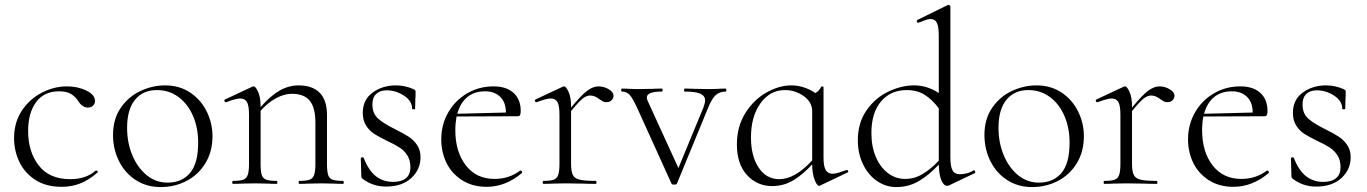

<svg xmlns="http://www.w3.org/2000/svg" viewBox="-20 -745 5540 778"><path d="M37 -185Q37 -249 68.5 -296.5Q100 -344 149.5 -369.5Q199 -395 251 -395Q295 -395 330 -378Q365 -361 365 -336Q365 -325 357 -317Q349 -309 336 -309Q313 -309 296 -337Q283 -356 265.5 -365.5Q248 -375 219 -375Q159 -375 126.5 -331.5Q94 -288 94 -214Q94 -130 137 -74.5Q180 -19 265 -19Q329 -19 368 -54H370Q373 -54 375.5 -51Q378 -48 375 -46Q341 -16 306 -2Q271 12 230 12Q166 12 122.5 -16.5Q79 -45 58 -90Q37 -135 37 -185Z M438 -198Q438 -263 469.5 -308.5Q501 -354 549.5 -376.5Q598 -399 649 -399Q707 -399 750.5 -370Q794 -341 817.5 -293.5Q841 -246 841 -193Q841 -131 812.5 -84Q784 -37 736 -12Q688 13 631 13Q574 13 530 -15.5Q486 -44 462 -92.5Q438 -141 438 -198ZM783 -167Q783 -227 762 -275.5Q741 -324 703 -352Q665 -380 616 -380Q559 -380 527 -340.5Q495 -301 495 -227Q495 -167 516 -116.5Q537 -66 574 -35.5Q611 -5 659 -5Q717 -5 750 -44Q783 -83 783 -167Z M1370 0Q1347 0 1334 -1L1282 -2L1229 -1Q1216 0 1193 0Q1190 0 1190 -6Q1190 -12 1193 -12Q1222 -12 1235 -17Q1248 -22 1253 -36.5Q1258 -51 1258 -81V-248Q1258 -309 1235 -337Q1212 -365 1163 -365Q1131 -365 1097.5 -346.5Q1064 -328 1036 -296V-81Q1036 -51 1040.5 -36.5Q1045 -22 1058.5 -17Q1072 -12 1101 -12Q1104 -12 1104 -6Q1104 0 1101 0Q1078 0 1065 -1L1013 -2L960 -1Q947 0 924 0Q921 0 921 -6Q921 -12 924 -12Q953 -12 966 -17Q979 -22 984 -36.5Q989 -51 989 -81V-281Q989 -316 981 -331Q973 -346 953 -346Q937 -346 897 -331H895Q891 -331 889.5 -335.5Q888 -340 892 -342L1003 -394Q1005 -395 1008 -395Q1016 -395 1026 -372.5Q1036 -350 1036 -315V-311Q1076 -357 1113 -378Q1150 -399 1190 -399Q1246 -399 1275.5 -369Q1305 -339 1305 -278V-81Q1305 -51 1309.5 -36.5Q1314 -22 1327.5 -17Q1341 -12 1370 -12Q1373 -12 1373 -6Q1373 0 1370 0Z M1582 -221Q1616 -204 1636 -191Q1656 -178 1670 -157.5Q1684 -137 1684 -108Q1684 -58 1646.5 -23.5Q1609 11 1544 11Q1491 11 1450 -20Q1444 -24 1444 -32L1442 -104Q1442 -107 1447.5 -107.5Q1453 -108 1454 -105Q1473 -55 1502.5 -31.5Q1532 -8 1573 -8Q1607 -8 1625 -23Q1643 -38 1643 -67Q1643 -96 1630.5 -115.5Q1618 -135 1599.5 -147Q1581 -159 1549 -174Q1516 -190 1496.5 -202.5Q1477 -215 1463.5 -236Q1450 -257 1450 -288Q1450 -341 1490 -370Q1530 -399 1584 -399Q1621 -399 1655 -384Q1661 -381 1662.5 -379Q1664 -377 1664 -373Q1664 -354 1663 -343L1662 -304Q1662 -302 1656 -302Q1650 -302 1650 -304Q1650 -336 1617 -357.5Q1584 -379 1547 -379Q1520 -379 1504.5 -364.5Q1489 -350 1489 -322Q1489 -285 1512 -264.5Q1535 -244 1582 -221Z M2089 -54Q2092 -54 2094.5 -50.5Q2097 -47 2095 -44Q2029 12 1952 12Q1894 12 1852 -15Q1810 -42 1789 -85.5Q1768 -129 1768 -180Q1768 -240 1796 -289Q1824 -338 1872.5 -366.5Q1921 -395 1980 -395Q2032 -395 2061 -368.5Q2090 -342 2090 -296Q2090 -284 2087.5 -279Q2085 -274 2078 -274L1830 -273Q1825 -245 1825 -218Q1825 -130 1867.5 -75Q1910 -20 1984 -20Q2043 -20 2088 -54ZM1833 -284 2030 -289Q2030 -330 2007 -352.5Q1984 -375 1946 -375Q1902 -375 1873.5 -351.5Q1845 -328 1833 -284Z M2466 -357Q2466 -347 2458.5 -339Q2451 -331 2437 -331Q2427 -331 2419 -336.5Q2411 -342 2409 -343Q2390 -358 2371 -358Q2357 -358 2341.5 -346Q2326 -334 2294 -295V-81Q2294 -51 2301 -36.5Q2308 -22 2328.5 -17Q2349 -12 2394 -12Q2397 -12 2397 -6Q2397 0 2394 0Q2362 0 2343 -1L2271 -2L2218 -1Q2205 0 2182 0Q2179 0 2179 -6Q2179 -12 2182 -12Q2211 -12 2224 -17Q2237 -22 2242 -36.5Q2247 -51 2247 -81V-281Q2247 -316 2239 -331Q2231 -346 2211 -346Q2195 -346 2155 -331H2153Q2149 -331 2147.5 -335.5Q2146 -340 2150 -342L2261 -394Q2263 -395 2266 -395Q2274 -395 2284 -372.5Q2294 -350 2294 -315V-309Q2335 -359 2359 -377Q2383 -395 2405 -395Q2427 -395 2446.5 -383.5Q2466 -372 2466 -357Z M2921 -374Q2896 -374 2880 -359.5Q2864 -345 2848 -305L2723 -1Q2722 3 2712 3Q2702 3 2701 -1L2564 -303Q2544 -347 2531.5 -360.5Q2519 -374 2500 -374Q2497 -374 2497 -380Q2497 -386 2500 -386Q2520 -386 2531 -385L2561 -384L2624 -385Q2638 -386 2662 -386Q2665 -386 2665 -380Q2665 -374 2662 -374Q2601 -374 2601 -350Q2601 -343 2605 -335L2729 -64L2831 -311Q2837 -328 2837 -338Q2837 -357 2817.5 -365.5Q2798 -374 2754 -374Q2752 -374 2752 -380Q2752 -386 2754 -386Q2781 -386 2795 -385L2855 -384L2890 -385Q2900 -386 2921 -386Q2923 -386 2923 -380Q2923 -374 2921 -374Z M3412 -56Q3416 -56 3417 -51.5Q3418 -47 3414 -46L3303 7L3299 8Q3290 8 3280.5 -17.5Q3271 -43 3271 -79Q3235 -39 3195.5 -15Q3156 9 3109 9Q3048 9 3007 -35.5Q2966 -80 2966 -160Q2966 -232 3000 -286.5Q3034 -341 3085.5 -370Q3137 -399 3186 -399Q3213 -399 3238.5 -390.5Q3264 -382 3284 -368Q3300 -377 3308 -394Q3309 -395 3313 -394.5Q3317 -394 3317 -392V-106Q3317 -72 3325.5 -56.5Q3334 -41 3354 -41Q3364 -41 3378.5 -45.5Q3393 -50 3410 -56ZM3271 -95V-295Q3271 -331 3237 -355.5Q3203 -380 3161 -380Q3100 -380 3061.5 -326.5Q3023 -273 3023 -188Q3023 -113 3054 -66Q3085 -19 3138 -19Q3201 -19 3271 -95Z M3926 -55Q3930 -55 3931.5 -50Q3933 -45 3929 -43L3826 6Q3822 8 3818 8Q3804 8 3794.5 -14.5Q3785 -37 3784 -78Q3746 -37 3704.5 -12Q3663 13 3612 13Q3570 13 3534.5 -11Q3499 -35 3477.5 -78.5Q3456 -122 3456 -177Q3456 -247 3491 -297.5Q3526 -348 3579 -373.5Q3632 -399 3684 -399Q3737 -399 3784 -368V-599Q3784 -636 3776.5 -652Q3769 -668 3750 -668Q3742 -668 3729.5 -663.5Q3717 -659 3702 -653H3700Q3696 -653 3695 -657.5Q3694 -662 3697 -664L3819 -724Q3821 -725 3824 -725Q3826 -725 3828.5 -723Q3831 -721 3831 -718V-108Q3831 -71 3839.5 -55Q3848 -39 3869 -39Q3900 -39 3924 -54ZM3784 -94V-306Q3758 -341 3727.5 -360.5Q3697 -380 3654 -380Q3589 -380 3550 -334Q3511 -288 3511 -206Q3511 -151 3529 -109Q3547 -67 3578 -43.5Q3609 -20 3647 -20Q3685 -20 3718 -39.5Q3751 -59 3784 -94Z M3969 -198Q3969 -263 4000.5 -308.5Q4032 -354 4080.5 -376.5Q4129 -399 4180 -399Q4238 -399 4281.5 -370Q4325 -341 4348.5 -293.5Q4372 -246 4372 -193Q4372 -131 4343.5 -84Q4315 -37 4267 -12Q4219 13 4162 13Q4105 13 4061 -15.5Q4017 -44 3993 -92.5Q3969 -141 3969 -198ZM4314 -167Q4314 -227 4293 -275.5Q4272 -324 4234 -352Q4196 -380 4147 -380Q4090 -380 4058 -340.5Q4026 -301 4026 -227Q4026 -167 4047 -116.5Q4068 -66 4105 -35.5Q4142 -5 4190 -5Q4248 -5 4281 -44Q4314 -83 4314 -167Z M4739 -357Q4739 -347 4731.5 -339Q4724 -331 4710 -331Q4700 -331 4692 -336.5Q4684 -342 4682 -343Q4663 -358 4644 -358Q4630 -358 4614.5 -346Q4599 -334 4567 -295V-81Q4567 -51 4574 -36.5Q4581 -22 4601.5 -17Q4622 -12 4667 -12Q4670 -12 4670 -6Q4670 0 4667 0Q4635 0 4616 -1L4544 -2L4491 -1Q4478 0 4455 0Q4452 0 4452 -6Q4452 -12 4455 -12Q4484 -12 4497 -17Q4510 -22 4515 -36.5Q4520 -51 4520 -81V-281Q4520 -316 4512 -331Q4504 -346 4484 -346Q4468 -346 4428 -331H4426Q4422 -331 4420.5 -335.5Q4419 -340 4423 -342L4534 -394Q4536 -395 4539 -395Q4547 -395 4557 -372.5Q4567 -350 4567 -315V-309Q4608 -359 4632 -377Q4656 -395 4678 -395Q4700 -395 4719.5 -383.5Q4739 -372 4739 -357Z M5115 -54Q5118 -54 5120.5 -50.5Q5123 -47 5121 -44Q5055 12 4978 12Q4920 12 4878 -15Q4836 -42 4815 -85.5Q4794 -129 4794 -180Q4794 -240 4822 -289Q4850 -338 4898.5 -366.5Q4947 -395 5006 -395Q5058 -395 5087 -368.5Q5116 -342 5116 -296Q5116 -284 5113.5 -279Q5111 -274 5104 -274L4856 -273Q4851 -245 4851 -218Q4851 -130 4893.5 -75Q4936 -20 5010 -20Q5069 -20 5114 -54ZM4859 -284 5056 -289Q5056 -330 5033 -352.5Q5010 -375 4972 -375Q4928 -375 4899.5 -351.5Q4871 -328 4859 -284Z M5351 -221Q5385 -204 5405 -191Q5425 -178 5439 -157.5Q5453 -137 5453 -108Q5453 -58 5415.5 -23.5Q5378 11 5313 11Q5260 11 5219 -20Q5213 -24 5213 -32L5211 -104Q5211 -107 5216.5 -107.5Q5222 -108 5223 -105Q5242 -55 5271.5 -31.5Q5301 -8 5342 -8Q5376 -8 5394 -23Q5412 -38 5412 -67Q5412 -96 5399.5 -115.5Q5387 -135 5368.5 -147Q5350 -159 5318 -174Q5285 -190 5265.5 -202.5Q5246 -215 5232.5 -236Q5219 -257 5219 -288Q5219 -341 5259 -370Q5299 -399 5353 -399Q5390 -399 5424 -384Q5430 -381 5431.5 -379Q5433 -377 5433 -373Q5433 -354 5432 -343L5431 -304Q5431 -302 5425 -302Q5419 -302 5419 -304Q5419 -336 5386 -357.5Q5353 -379 5316 -379Q5289 -379 5273.5 -364.5Q5258 -350 5258 -322Q5258 -285 5281 -264.5Q5304 -244 5351 -221Z"/></svg>

Font: Cormorant Infant Light
Style: Regular
Weight: 300
Designer: Christian Thalmann (Catharsis Fonts)
Version: Version 3.000